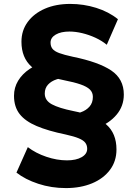

<svg xmlns="http://www.w3.org/2000/svg" viewBox="-20 -735 691 980"><path d="M316.5 225Q242 225 175.2 203Q108.5 181 64 146L122 16Q162.5 47 216.5 65.2Q270.5 83.5 322 83.5Q368.5 83.5 396.8 67.2Q425 51 425 24.5Q425 6.5 415.5 -6.2Q406 -19 382 -29Q358 -39 315 -48.5Q225 -67 166.8 -91.8Q108.5 -116.5 80 -153.2Q51.5 -190 51.5 -246Q51.5 -288 72.5 -322.8Q93.5 -357.5 131.2 -383Q169 -408.5 219.2 -422.2Q269.5 -436 328 -435.5V-339Q296.5 -339 269 -330Q241.5 -321 225 -303Q208.5 -285 208.5 -257.5Q208.5 -222 245 -202.5Q281.5 -183 353 -168.5Q469.5 -145.5 522 -100Q574.5 -54.5 574.5 28Q574.5 88 541.2 132.2Q508 176.5 449.8 200.8Q391.5 225 316.5 225ZM333 -57.5 331.5 -152Q364 -152 392 -161.8Q420 -171.5 437 -191Q454 -210.5 454 -240.5Q454 -263 438.8 -278Q423.5 -293 391 -304.2Q358.5 -315.5 307 -325.5Q192.5 -348.5 141 -394.5Q89.5 -440.5 89.5 -522Q89.5 -579.5 121.5 -623Q153.5 -666.5 209.5 -690.8Q265.5 -715 338.5 -715Q406.5 -715 470.8 -695Q535 -675 582 -637L525 -506.5Q499.5 -527.5 466.8 -542.5Q434 -557.5 399.5 -565.8Q365 -574 334.5 -574Q291 -574 264.5 -558.5Q238 -543 238 -517.5Q238 -498.5 247.8 -486Q257.5 -473.5 282.2 -464.2Q307 -455 351 -445.5Q483.5 -418.5 547.8 -375.2Q612 -332 612 -252.5Q612 -193.5 575 -149.5Q538 -105.5 474.8 -81.5Q411.5 -57.5 333 -57.5Z"/></svg>

Font: Geologica Cursive ExtraBold
Style: Regular
Weight: 800
Designer: Sindre Bremnes, Frode Helland
Foundry: Monokrom Skriftforlag AS
Version: Version 1.010;gftools[0.9.28]